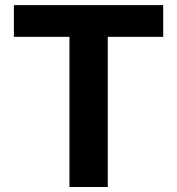

<svg xmlns="http://www.w3.org/2000/svg" viewBox="-20 -748 708 768"><path d="M35.6 -600.6V-727.5H632.8V-600.6H411.1V0H257.8V-600.6Z"/></svg>

Font: Konkhmer Sleokchher
Style: Regular
Weight: 400
Designer: Suon May Sophanith
Version: Version 1.000; ttfautohint (v1.8.4.7-5d5b);gftools[0.9.23]